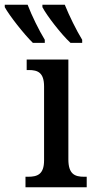

<svg xmlns="http://www.w3.org/2000/svg" viewBox="-90 -786 397 806"><path d="M206 -606H255V-619C231 -658 200 -721 182 -766H88V-756C106 -721 167 -642 206 -606ZM48 -606H98V-619C74 -658 43 -721 26 -766H-70V-756C-51 -721 11 -642 48 -606ZM17 0H274V-44H263C224 -44 197 -55 197 -117V-536H22V-492H31C69 -492 95 -481 95 -423V-113C95 -54 67 -44 28 -44H17Z"/></svg>

Font: Noto Serif Condensed Medium
Style: Regular
Weight: 500
Width: 3
Designer: Monotype Design Team
Foundry: Monotype Imaging Inc.
Version: Version 2.015